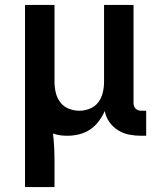

<svg xmlns="http://www.w3.org/2000/svg" viewBox="-20 -540 640 775"><path d="M81 215V-520H200V-210Q200 -188 205 -166.5Q210 -145 223 -127.5Q236 -110 257 -101.5Q278 -93 300 -93Q322 -93 343 -101.5Q364 -110 377 -127.5Q390 -145 395 -166.5Q400 -188 400 -210V-520H519V-124Q519 -118 521 -112Q523 -106 527.5 -101.5Q532 -97 538 -95Q544 -93 550 -93H570V8H550Q526 8 502 3.5Q478 -1 457 -14Q436 -27 421.5 -47.5Q407 -68 403 -92Q393 -70 378.5 -50.5Q364 -31 344 -17.5Q324 -4 300 2Q276 8 252 8Q237 8 222.5 6Q208 4 194 -1Q197 26 198.5 53Q200 80 200 107V215Z"/></svg>

Font: Zed Sans Extended
Style: Bold
Weight: 700
Width: 7
Designer: Belleve Invis
Foundry: Belleve Invis
Version: Version 1.0.0; ttfautohint (v1.8.4)